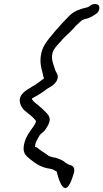

<svg xmlns="http://www.w3.org/2000/svg" viewBox="-20 -737 514 954"><path d="M155 -12C155 -15 155 -19 156 -22C157 -26 158 -30 160 -33L166 -45L177 -65C183 -74 200 -82 208 -97C215 -107 223 -121 226 -133C231 -154 218 -170 206 -181C195 -192 182 -205 170 -214C157 -225 143 -233 138 -247C145 -252 155 -257 161 -260H162L163 -261C179 -270 199 -284 216 -297C234 -307 260 -321 266 -347C269 -358 266 -369 259 -379L254 -389V-390C245 -420 233 -440 241 -474C245 -490 256 -503 268 -516L288 -538V-539C293 -545 301 -552 307 -558L332 -582C336 -585 356 -608 356 -608L383 -633C391 -640 403 -643 416 -646C432 -651 444 -660 456 -667C474 -679 477 -699 471 -710C465 -717 450 -720 434 -713C427 -707 419 -702 412 -700H411C379 -693 350 -682 329 -663C302 -637 278 -609 257 -586L239 -564C220 -542 195 -513 186 -476C175 -429 185 -400 193 -369C194 -364 194 -358 199 -348C196 -345 192 -342 186 -338C172 -328 155 -314 144 -309H143C129 -298 111 -292 95 -275C61 -242 86 -203 102 -188C119 -173 141 -159 155 -141C157 -139 158 -136 159 -134C157 -125 149 -112 143 -104C126 -80 108 -57 100 -22C90 22 108 37 131 55C154 73 182 96 232 102C242 104 253 110 262 116C263 120 299 290 346 126C353 107 348 89 334 85C321 82 311 75 300 68L301 67C289 59 274 52 259 48L258 47C239 44 225 42 212 30C194 18 177 8 163 -5C153 -7 154 -6 154 -8Z"/></svg>

Font: Stray Cat
Style: BdExtObl
Weight: 700
Version: Version 1.0